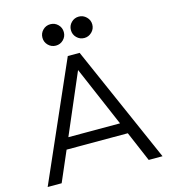

<svg xmlns="http://www.w3.org/2000/svg" viewBox="-131 -1023 996 1127"><g transform="rotate(-15 367.0 -459.5)"><path d="M632 0 554 -183H182L103 0H18L331 -712H403L716 0ZM211 -251H525L368 -617ZM215 -854Q215 -827 234 -808Q253 -789 280 -789Q307 -789 326 -808Q345 -827 345 -854Q345 -881 326 -900Q307 -919 280 -919Q253 -919 234 -900Q215 -881 215 -854ZM388 -854Q388 -827 407 -808Q426 -789 453 -789Q479 -789 498.5 -808Q518 -827 518 -854Q518 -881 498.5 -900Q479 -919 453 -919Q426 -919 407 -900Q388 -881 388 -854Z"/></g></svg>

Font: PRinguin Sans
Style: Regular
Weight: 400
Designer: Vernon Adams
Foundry: Vernon Adams
Version: ""